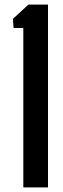

<svg xmlns="http://www.w3.org/2000/svg" viewBox="-20 -820 276 840"><path d="M82 0V-697.5H39.5L36.5 -737.5L104.5 -800H190V0Z"/></svg>

Font: Big Shoulders Display Thin
Style: Bold
Weight: 700
Version: Version 2.002